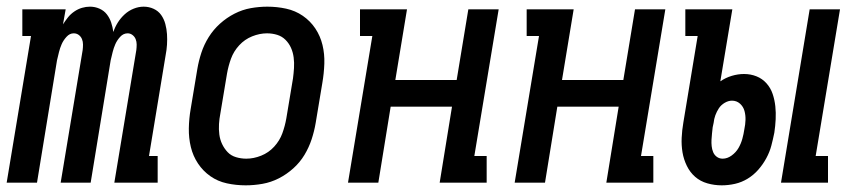

<svg xmlns="http://www.w3.org/2000/svg" viewBox="-33 -548 2553 576"><path d="M-13 0 60 -440H34V-520H164L156 -475Q163 -486 171 -496Q179 -506 190 -513.5Q201 -521 213 -524.5Q225 -528 237 -528Q252 -528 265.5 -522Q279 -516 287.5 -505Q296 -494 300.5 -480.5Q305 -467 307 -452Q312 -467 320.5 -480.5Q329 -494 341 -505Q353 -516 368 -522Q383 -528 398 -528Q414 -528 428 -521.5Q442 -515 450.5 -503Q459 -491 463 -476Q467 -461 468 -445.5Q469 -430 468 -414Q467 -398 464 -383L414 -80H440V0H310L376 -398Q377 -406 377 -414.5Q377 -423 374 -430.5Q371 -438 364.5 -443Q358 -448 350 -448Q337 -448 327.5 -437.5Q318 -427 313 -415.5Q308 -404 305 -392Q302 -380 299 -367L239 0H149L215 -398Q216 -406 216 -414.5Q216 -423 213 -430.5Q210 -438 203.5 -443Q197 -448 188 -448Q176 -448 166.5 -437.5Q157 -427 152 -415.5Q147 -404 144 -392Q141 -380 138 -367L78 0Z M704 8Q675 8 647.5 2Q620 -4 598 -19.5Q576 -35 561 -57.5Q546 -80 539.5 -107Q533 -134 533.5 -163Q534 -192 539 -221L559 -341Q563 -365 571 -389.5Q579 -414 593 -436.5Q607 -459 627 -477Q647 -495 670.5 -507Q694 -519 719 -523.5Q744 -528 769 -528Q798 -528 825.5 -522Q853 -516 875.5 -500.5Q898 -485 913 -462.5Q928 -440 934.5 -413Q941 -386 940 -357Q939 -328 934 -299L914 -179Q910 -155 902 -130.5Q894 -106 880.5 -83.5Q867 -61 847 -43Q827 -25 803.5 -13Q780 -1 754.5 3.5Q729 8 704 8ZM706 -72Q728 -72 750.5 -81Q773 -90 789.5 -108Q806 -126 814 -148Q822 -170 826 -193L846 -313Q848 -328 849 -344Q850 -360 848 -375.5Q846 -391 840 -404.5Q834 -418 823.5 -428.5Q813 -439 798.5 -443.5Q784 -448 768 -448Q746 -448 723.5 -439Q701 -430 684.5 -412Q668 -394 660 -372Q652 -350 648 -327L628 -207Q625 -192 624 -176Q623 -160 625 -144.5Q627 -129 633.5 -115.5Q640 -102 650 -91.5Q660 -81 675 -76.5Q690 -72 706 -72Z M1011 0 1084 -440H1047V-520H1188L1153 -308H1337L1372 -520H1463L1390 -80H1427V0H1286L1323 -228H1139L1102 0Z M1511 0 1584 -440H1547V-520H1688L1653 -308H1837L1872 -520H1963L1890 -80H1927V0H1786L1823 -228H1639L1602 0Z M2310 0 2396 -520H2487L2414 -80H2451V0ZM2132 8Q2110 8 2089 2Q2068 -4 2052.5 -17.5Q2037 -31 2027.5 -50.5Q2018 -70 2014.5 -91Q2011 -112 2012 -134.5Q2013 -157 2017 -180L2060 -440H2023V-520H2164L2128 -304Q2144 -315 2162.5 -320.5Q2181 -326 2199 -326Q2219 -326 2236.5 -319Q2254 -312 2266.5 -298Q2279 -284 2285 -266Q2291 -248 2293 -229Q2295 -210 2294 -190Q2293 -170 2290 -150Q2286 -130 2281 -111Q2276 -92 2266 -73.5Q2256 -55 2242 -39Q2228 -23 2210 -12Q2192 -1 2172 3.5Q2152 8 2132 8ZM2135 -72Q2149 -72 2162 -81.5Q2175 -91 2182.5 -104Q2190 -117 2194 -131.5Q2198 -146 2200 -160Q2203 -174 2203.5 -188Q2204 -202 2200.5 -215Q2197 -228 2187 -237Q2177 -246 2163 -246Q2152 -246 2141 -239.5Q2130 -233 2123.5 -223Q2117 -213 2113 -202Q2109 -191 2108 -180L2105 -166Q2104 -157 2103 -147.5Q2102 -138 2101.5 -128.5Q2101 -119 2102 -109.5Q2103 -100 2106.5 -91.5Q2110 -83 2117.5 -77.5Q2125 -72 2135 -72Z"/></svg>

Font: Iosevka Curly Slab Medium
Style: Italic
Weight: 500
Italic angle: -9°
Monospace: yes
Designer: Belleve Invis
Foundry: Belleve Invis
Version: Version 22.1.2; ttfautohint (v1.8.4)